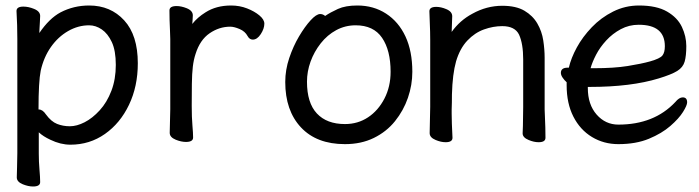

<svg xmlns="http://www.w3.org/2000/svg" viewBox="-20 -506 2540 698"><path d="M43 51V-364Q43 -416 40 -466Q40 -482 65 -482Q83 -482 103 -474Q126 -465 126 -448Q126 -442 125 -426Q124 -410 123.5 -399.5Q123 -389 123 -386Q159 -439 200 -461Q248 -486 304 -486Q382 -486 431.5 -432Q481 -378 481 -276Q481 -192 449 -125Q417 -58 361.5 -19Q306 20 236 20Q200 20 163 2Q137 -10 121 -25V52Q121 82 123.5 110.5Q126 139 126 156Q126 172 100 172Q83 172 63 164Q41 155 41 139Q41 127 42 102Q43 77 43 51ZM121 -108Q135 -108 147 -90Q166 -64 187.5 -55.5Q209 -47 234 -47Q259 -47 287.5 -61.5Q316 -76 342.5 -105Q369 -134 385 -176Q401 -218 401 -270Q401 -322 386.5 -353Q372 -384 350 -399Q328 -414 304 -414Q264 -414 227.5 -393Q191 -372 165 -335Q139 -298 128 -249Q120 -209 120 -108Q121 -108 121 -108Z M599 -109V-364Q599 -374 598 -394Q596 -435 596 -468Q596 -484 622 -484Q639 -484 659 -476Q681 -467 681 -450Q681 -440 680 -431.5Q679 -423 679 -419Q698 -443 727 -461Q766 -486 820 -486Q851 -486 878 -475.5Q905 -465 923 -450Q941 -435 941 -420Q941 -402 928 -382Q915 -362 899 -362Q887 -362 880 -375Q871 -392 851 -400.5Q831 -409 817 -409Q777 -409 742 -385Q707 -361 691 -310Q684 -289 681 -263.5Q678 -238 677.5 -201Q677 -164 677 -121.5Q677 -79 679.5 -50.5Q682 -22 682 -6Q682 10 656 10Q639 10 619 2Q597 -7 597 -23Q597 -31 598 -66.5Q599 -102 599 -109Z M1279 -486Q1338 -486 1383.5 -456.5Q1429 -427 1454 -373.5Q1479 -320 1479 -245Q1479 -197 1463 -150.5Q1447 -104 1416 -65.5Q1385 -27 1339 -4.5Q1293 18 1234 18Q1131 18 1074 -43Q1017 -104 1017 -208Q1017 -252 1031.5 -295Q1046 -338 1067 -373.5Q1088 -409 1109 -432Q1130 -455 1144 -455Q1154 -455 1162 -448Q1181 -461 1208.5 -473.5Q1236 -486 1279 -486ZM1234 -55Q1281 -55 1318 -79.5Q1355 -104 1377.5 -147.5Q1400 -191 1400 -245Q1400 -323 1369 -368.5Q1338 -414 1273 -414Q1235 -414 1202.5 -396.5Q1170 -379 1146 -348.5Q1122 -318 1109 -282Q1096 -246 1096 -209Q1096 -132 1132 -93.5Q1168 -55 1234 -55Z M1622 -108V-92Q1622 -63 1625 -5Q1625 11 1600 11Q1583 11 1564 3Q1542 -6 1542 -22Q1542 -30 1543 -70.5Q1544 -111 1544 -118V-361Q1544 -390 1542.5 -422.5Q1541 -455 1541 -465Q1541 -481 1566 -481Q1583 -481 1602 -473Q1624 -464 1624 -447Q1623 -409 1622 -390Q1652 -432 1697 -456Q1749 -485 1806 -485Q1856 -485 1886.5 -467Q1917 -449 1933.5 -420.5Q1950 -392 1955 -359Q1960 -326 1960 -296V-108Q1960 -102 1961 -82Q1963 -41 1963 -5Q1963 11 1938 11Q1921 11 1902 3Q1880 -6 1880 -21V-22Q1881 -38 1881 -48L1882 -117V-290Q1882 -347 1867 -380Q1852 -411 1806 -411Q1773 -411 1739.5 -399Q1706 -387 1679 -358.5Q1652 -330 1638 -283Q1625 -237 1623 -163Q1623 -131 1622 -108Z M2303 -486Q2367 -486 2405 -464Q2443 -442 2459 -408Q2475 -374 2475 -338.5Q2475 -303 2469 -282Q2463 -261 2442 -248Q2421 -235 2375 -221Q2274 -190 2124 -190H2117V-186Q2117 -126 2149 -89.5Q2181 -53 2228 -53Q2358 -53 2435 -135Q2449 -152 2462 -152Q2478 -152 2478 -134Q2478 -123 2463 -99Q2448 -75 2417 -48Q2386 -21 2339 -1.5Q2292 18 2228 18Q2175 18 2132 -8Q2089 -34 2064.5 -82Q2040 -130 2040 -196V-207Q2032 -214 2025.5 -223.5Q2019 -233 2019 -241Q2019 -260 2044 -260Q2045 -260 2048 -260Q2056 -295 2077 -333.5Q2098 -372 2131.5 -407Q2165 -442 2209 -464Q2253 -486 2303 -486ZM2127 -258H2139Q2212 -258 2262 -266Q2312 -274 2344 -283Q2379 -293 2388 -304Q2397 -315 2397 -338Q2397 -416 2302 -416Q2267 -416 2237 -400Q2207 -384 2184 -359Q2161 -334 2147 -307Q2133 -280 2127 -258Z"/></svg>

Font: Moon Stars Kai HW
Style: Bold
Weight: 700
Designer: GuiWonder
Version: Version 1.101